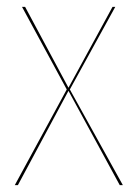

<svg xmlns="http://www.w3.org/2000/svg" viewBox="-20 -538 400 558"><path d="M337 0H328L179 -274L32 0H23L174 -278L44 -518H53L179 -283L307 -518H315L183 -278Z"/></svg>

Font: Fira Sans Compressed Eight
Style: Regular
Weight: 100
Width: 1
Designer: bBox Type GmbH & Carrois Corporate GbR & Edenspiekermann AG
Foundry: bBox Type GmbH & Carrois Corporate GbR & Edenspiekermann AG
Version: Version 4.301